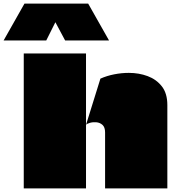

<svg xmlns="http://www.w3.org/2000/svg" viewBox="-112 -1047 969 1067"><path d="M20 0Q20 -93 20 -185Q20 -277 20 -369.5Q20 -462 20 -554Q20 -604 20 -652.5Q20 -701 20 -750H366Q366 -719 366 -677.5Q366 -636 366 -591Q366 -546 366 -504Q366 -448 366 -408Q366 -368 366 -363Q366 -358 366 -340.5Q366 -323 366 -298Q366 -265 366 -224Q366 -183 366 -140.5Q366 -98 366 -61Q366 -24 366 0ZM472 0Q472 -39 472 -78Q472 -117 472 -155.5Q472 -194 472 -233Q472 -272 472 -311Q472 -340 457.5 -353Q443 -366 423 -367.5Q403 -369 386.5 -364Q370 -359 366 -353L446 -610Q482 -626 523 -634Q564 -642 604 -642Q660 -642 708.5 -624Q757 -606 787.5 -567Q818 -528 818 -463Q818 -386 818 -308.5Q818 -231 818 -154Q818 -77 818 0ZM-92 -822 24 -1027H378L494 -822H250L188 -938H203L145 -822Z"/></svg>

Font: Climate Crisis
Style: Regular
Weight: 400
Version: Version 1.003